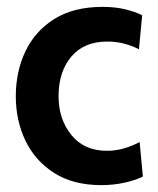

<svg xmlns="http://www.w3.org/2000/svg" viewBox="-20 -529 460 559"><path d="M275 10Q193.5 10 138 -25.2Q82.5 -60.5 54.2 -119.2Q26 -178 26 -249Q26 -320.5 54 -379.5Q82 -438.5 138.2 -473.8Q194.5 -509 279 -509Q315 -509 344.2 -502Q373.5 -495 394 -484.5L384.5 -385.5Q365.5 -395.5 342 -401.8Q318.5 -408 292 -408Q224.5 -408 187.5 -364Q150.5 -320 150.5 -249Q150.5 -182 187.8 -136Q225 -90 291 -90Q317 -90 340.5 -96.8Q364 -103.5 386.5 -115.5L396 -15Q374 -4 342 3Q310 10 275 10Z"/></svg>

Font: Cabin
Style: Bold
Weight: 700
Width: 4
Designer: Pablo Impallari
Foundry: Pablo Impallari. http://www.impallari.com Igino Marini. http://www.ikern.com
Version: Version 3.001